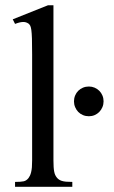

<svg xmlns="http://www.w3.org/2000/svg" viewBox="-20 -715 436 735"><path d="M37.6 0V-18.6Q60.1 -18.6 70.8 -21Q81.5 -23.4 89.4 -33.7Q92.3 -37.6 94.7 -42.7Q97.2 -47.9 99.1 -55.7Q101.1 -63.5 102.1 -74.5Q103 -85.4 103 -101.1V-506.8Q103 -544.9 102.3 -566.9Q101.6 -588.9 99.9 -600.6Q98.1 -612.3 95.7 -616.7Q93.3 -621.1 89.4 -624.5Q85 -627.4 80.1 -629.2Q75.2 -630.9 69.3 -630.9Q63.5 -630.9 55.7 -629.2Q47.9 -627.4 37.6 -623.5L28.8 -641.1L163.6 -694.8H184.6V-101.1Q184.6 -86.4 185.3 -75.9Q186 -65.4 187.5 -57.9Q189 -50.3 191.4 -45.2Q193.8 -40 197.3 -35.6Q200.7 -31.2 205.1 -28.1Q209.5 -24.9 216.1 -22.7Q222.7 -20.5 232.7 -19.5Q242.7 -18.6 256.8 -18.6V0ZM376.5 -327.1Q376.5 -315.4 372.1 -304.9Q367.7 -294.4 360.1 -286.6Q352.5 -278.8 342.3 -274.4Q332 -270 320.3 -270Q308.1 -270 297.6 -274.4Q287.1 -278.8 279.5 -286.6Q272 -294.4 267.6 -304.9Q263.2 -315.4 263.2 -327.1Q263.2 -338.9 267.6 -349.4Q272 -359.9 279.5 -367.4Q287.1 -375 297.6 -379.4Q308.1 -383.8 320.3 -383.8Q332 -383.8 342.3 -379.4Q352.5 -375 360.1 -367.4Q367.7 -359.9 372.1 -349.4Q376.5 -338.9 376.5 -327.1Z"/></svg>

Font: Doulos SIL
Style: Regular
Weight: 400
Designer: Walt Agee, Victor Gaultney, Peter Martin, Debbi Hosken
Foundry: SIL International
Version: Version 4.110; 2011; Maintenance release